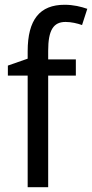

<svg xmlns="http://www.w3.org/2000/svg" viewBox="-20 -785 386 805"><path d="M298 -468V-536H182V-572C182 -659 204 -693 255 -693C279 -693 304 -687 324 -680L346 -748C320 -757 288 -765 251 -765C147 -765 96 -703 96 -570V-539L13 -510V-468H96V0H182V-468Z"/></svg>

Font: Noto Sans Myanmar UI SemiCondensed
Style: Regular
Weight: 400
Width: 4
Designer: Monotype Design Team
Foundry: Monotype Imaging Inc.
Version: Version 2.103